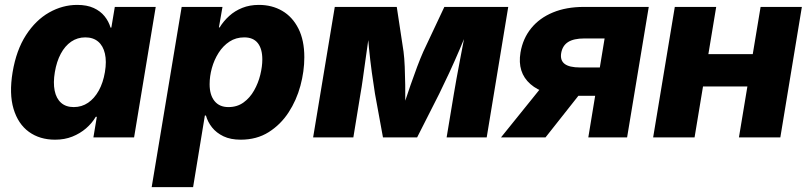

<svg xmlns="http://www.w3.org/2000/svg" viewBox="-20 -564 3320 788"><path d="M206.1 9.3Q143.1 9.3 98.6 -22.9Q54.2 -55.2 35.6 -117.2Q17.1 -179.2 31.7 -267.6Q46.9 -358.4 86.7 -419.9Q126.5 -481.4 181.6 -512.7Q236.8 -543.9 296.9 -543.9Q336.9 -543.9 364.5 -531.2Q392.1 -518.6 409.2 -497.3Q426.3 -476.1 433.6 -450.7H437L451.2 -535.6H619.1L530.3 0H363.3L377.4 -84.5H373Q357.4 -58.1 333 -37.1Q308.6 -16.1 276.9 -3.4Q245.1 9.3 206.1 9.3ZM282.7 -124.5Q315.4 -124.5 341.6 -142.3Q367.7 -160.2 385.5 -192.4Q403.3 -224.6 410.6 -268.1Q418 -312 410.6 -344Q403.3 -376 382.8 -393.3Q362.3 -410.6 330.1 -410.6Q297.9 -410.6 272.2 -393.1Q246.6 -375.5 229.5 -343.5Q212.4 -311.5 205.1 -268.1Q197.8 -224.6 204.3 -192.1Q210.9 -159.7 230.7 -142.1Q250.5 -124.5 282.7 -124.5Z M602.5 204.1 725.6 -535.6H893.1L878.4 -451.2H881.3Q897.5 -477.5 920.7 -498.5Q943.8 -519.5 974.4 -531.7Q1004.9 -543.9 1042.5 -543.9Q1096.2 -543.9 1138.2 -519.5Q1180.2 -495.1 1204.6 -447Q1229 -398.9 1229 -329.1Q1229 -271.5 1212.9 -211.9Q1196.8 -152.3 1164.3 -102.5Q1131.8 -52.7 1082.8 -21.7Q1033.7 9.3 967.8 9.3Q926.3 9.3 897.2 -4.6Q868.2 -18.6 850.3 -41Q832.5 -63.5 825.2 -89.8H820.8L772.5 204.1ZM917.5 -124.5Q953.6 -124.5 979.7 -143.6Q1005.9 -162.6 1022.9 -192.9Q1040 -223.1 1048.3 -257.1Q1056.6 -291 1056.6 -320.3Q1056.6 -363.3 1038.1 -387Q1019.5 -410.6 982.4 -410.6Q948.2 -410.6 921.9 -393.3Q895.5 -376 877.2 -347.2Q858.9 -318.4 849.6 -284.7Q840.3 -251 840.3 -218.3Q840.3 -174.3 860.4 -149.4Q880.4 -124.5 917.5 -124.5Z M1265.1 0 1354 -535.6H1608.4L1636.2 -352.1Q1639.6 -325.7 1641.1 -290Q1642.6 -254.4 1643.1 -215.8Q1643.6 -177.2 1643.3 -140.9Q1643.1 -104.5 1642.6 -76.7H1619.1Q1627.9 -104.5 1639.9 -140.9Q1651.9 -177.2 1665.3 -215.8Q1678.7 -254.4 1692.1 -290Q1705.6 -325.7 1717.3 -352.1L1803.7 -535.6H2065.9L1977.5 0H1813L1842.8 -179.2Q1847.2 -205.6 1853.5 -240.7Q1859.9 -275.9 1867.4 -315.2Q1875 -354.5 1882.3 -393.3Q1889.6 -432.1 1895.5 -466.3H1909.2Q1890.1 -416.5 1867.9 -364.5Q1845.7 -312.5 1823.5 -264.6Q1801.3 -216.8 1782.7 -179.2L1691.9 0H1551.8L1519 -179.2Q1512.7 -218.3 1506.1 -266.4Q1499.5 -314.5 1494.4 -366.2Q1489.3 -418 1486.8 -466.3H1501.5Q1496.1 -431.6 1490.5 -392.8Q1484.9 -354 1479.5 -314.9Q1474.1 -275.9 1469.2 -241Q1464.4 -206.1 1459.5 -179.2L1430.2 0Z M2553.7 0H2394.5L2461.4 -406.2H2378.4Q2335 -406.2 2311.8 -391.6Q2288.6 -377 2283.2 -346.2Q2278.3 -316.4 2297.4 -301.8Q2316.4 -287.1 2360.8 -287.1H2507.8L2488.8 -170.9H2321.3Q2211.4 -170.9 2157 -218.8Q2102.5 -266.6 2116.2 -348.6Q2126 -406.2 2160.2 -448.2Q2194.3 -490.2 2249.3 -512.9Q2304.2 -535.6 2376 -535.6H2642.6ZM2218.8 0H2036.1L2231.4 -242.2H2410.2Z M3118.2 -341.8 3096.2 -209H2816.4L2838.4 -341.8ZM2919.4 -535.6 2830.6 0H2660.6L2749.5 -535.6ZM3271 -535.6 3182.6 0H3012.7L3101.6 -535.6Z"/></svg>

Font: Inter 20pt ExtraBold
Style: Italic
Weight: 800
Italic angle: -9.3988°
Version: Version 4.001;git-66647c0bb